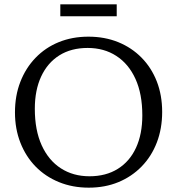

<svg xmlns="http://www.w3.org/2000/svg" viewBox="-20 -855 816 885"><path d="M387.5 -686Q462.5 -686 524.8 -660.8Q587 -635.5 632.5 -589.2Q678 -543 702.8 -479.5Q727.5 -416 727.5 -339Q727.5 -262.5 703 -198.5Q678.5 -134.5 633 -87.8Q587.5 -41 525.8 -15.5Q464 10 389 10Q314.5 10 252 -15.5Q189.5 -41 144.2 -87.2Q99 -133.5 74 -197.2Q49 -261 49 -337Q49 -414 73.8 -477.8Q98.5 -541.5 143.8 -588.5Q189 -635.5 251 -660.8Q313 -686 387.5 -686ZM392.5 -42.5Q468.5 -42.5 523.2 -76.8Q578 -111 607 -174Q636 -237 636 -323Q636 -422 604.5 -491.2Q573 -560.5 516.2 -597.2Q459.5 -634 384 -634Q308 -634 253.5 -599.8Q199 -565.5 169.8 -502.5Q140.5 -439.5 140.5 -353.5Q140.5 -255 172.2 -185.2Q204 -115.5 260.8 -79Q317.5 -42.5 392.5 -42.5ZM258 -780V-835H518V-780Z"/></svg>

Font: Newsreader 16pt 16pt
Style: Regular
Weight: 400
Version: Version 1.003